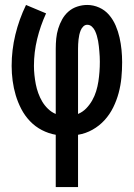

<svg xmlns="http://www.w3.org/2000/svg" viewBox="-20 -540 540 775"><path d="M205 215V4Q176 -1 149 -15Q122 -29 101 -51Q80 -73 66 -100Q52 -127 43.5 -155.5Q35 -184 31 -214Q27 -244 27 -274Q27 -338 42 -400Q57 -462 85 -520L166 -486Q143 -436 130 -382.5Q117 -329 117 -274Q117 -256 119 -237Q121 -218 124.5 -200Q128 -182 134.5 -164Q141 -146 150.5 -130Q160 -114 174 -100.5Q188 -87 205 -80V-343Q205 -364 207 -384.5Q209 -405 215 -424.5Q221 -444 231 -462Q241 -480 256.5 -493.5Q272 -507 292 -513.5Q312 -520 332 -520Q357 -520 380.5 -509.5Q404 -499 420.5 -479.5Q437 -460 447 -436.5Q457 -413 462.5 -388.5Q468 -364 470.5 -339Q473 -314 473 -289Q473 -257 470 -226Q467 -195 459 -165Q451 -135 437 -106.5Q423 -78 402 -55Q381 -32 353.5 -16.5Q326 -1 295 4V215ZM295 -80Q314 -88 328 -102.5Q342 -117 352 -134.5Q362 -152 368 -171.5Q374 -191 377 -210.5Q380 -230 381.5 -250Q383 -270 383 -291Q383 -301 382.5 -311.5Q382 -322 381 -332.5Q380 -343 379 -353.5Q378 -364 376 -374.5Q374 -385 371 -395.5Q368 -406 363.5 -415.5Q359 -425 351 -432.5Q343 -440 332 -440Q323 -440 316 -433Q309 -426 305.5 -417Q302 -408 300 -399Q298 -390 297 -380.5Q296 -371 295.5 -362Q295 -353 295 -343Z"/></svg>

Font: Iosevka Curly Medium
Style: Regular
Weight: 500
Monospace: yes
Designer: Belleve Invis
Foundry: Belleve Invis
Version: Version 22.1.2; ttfautohint (v1.8.4)